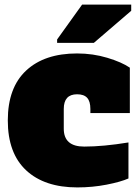

<svg xmlns="http://www.w3.org/2000/svg" viewBox="-20 -803 602 837"><path d="M14 -278Q14 -421 94 -495.5Q174 -570 316 -570Q385 -570 448 -551Q511 -532 546 -508V-310H374V-328Q374 -361 360 -376.5Q346 -392 316 -392Q258 -392 258 -328V-242Q258 -164 347 -164Q430 -164 540 -182V-25Q506 -10 444.5 2Q383 14 317 14Q174 14 94 -60.5Q14 -135 14 -278ZM229 -616V-631L338 -783H552V-756L389 -616Z"/></svg>

Font: Alfa Slab One
Style: Regular
Weight: 400
Designer: JM Sole
Foundry: JM Sole
Version: Version 2.000